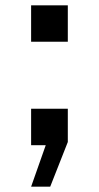

<svg xmlns="http://www.w3.org/2000/svg" viewBox="-20 -546 373 722"><path d="M97 156 152 0H97V-137H235V-12L168.8 156ZM97 -389V-526H235V-389Z"/></svg>

Font: Archivo VF Beta
Style: Regular
Weight: 400
Designer: Hector Gatti
Foundry: Omnibus-Type
Version: Version 1.002